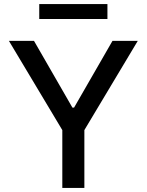

<svg xmlns="http://www.w3.org/2000/svg" viewBox="-20 -929 725 949"><path d="M338 -397H346L536 -727H661L397 -286V0H288V-286L24 -727H148ZM174 -835V-909H511V-835Z"/></svg>

Font: Sinter Medium
Style: Regular
Weight: 500
Foundry: Adobe & rsms
Version: Version 1.000